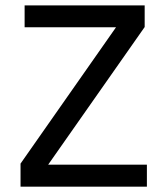

<svg xmlns="http://www.w3.org/2000/svg" viewBox="-20 -696 616 716"><path d="M527.8 0H56.6V-85.9L412.6 -594.2H71.8V-675.8H519.5V-595.2L159.7 -82H527.8Z"/></svg>

Font: Cadman
Style: Regular
Weight: 400
Designer: Paul James MIller
Foundry: High-Logic / Made with FontCreator
Version: Version 2.114;March 28, 2021;FontCreator 13.0.0.2683 64-bit